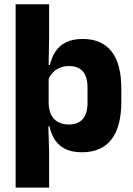

<svg xmlns="http://www.w3.org/2000/svg" viewBox="-20 -680 606 872"><path d="M351.5 11.5Q307.5 11.5 277.5 -3Q247.5 -17.5 229.8 -44.2Q212 -71 204.5 -106.5H165L201 -209.5Q202 -179 212.8 -158Q223.5 -137 243.8 -125.8Q264 -114.5 292 -114.5Q334 -114.5 355.8 -139.2Q377.5 -164 377.5 -213V-282.5Q377.5 -331.5 356.2 -355.8Q335 -380 293 -380Q269.5 -380 250.2 -371.5Q231 -363 217.8 -348.2Q204.5 -333.5 198.5 -314.5L165.5 -385H206.5Q214 -418 231 -444.8Q248 -471.5 278.5 -487.2Q309 -503 356.5 -503Q441.5 -503 486.2 -446.8Q531 -390.5 531 -278V-218Q531 -104.5 486 -46.5Q441 11.5 351.5 11.5ZM51 172V-660.5H203V-508L200.5 -365.5L201 -341V-153L199 -126.5L203 5V172Z"/></svg>

Font: Anek Gujarati
Style: Bold
Weight: 700
Version: Version 1.003